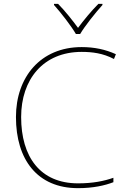

<svg xmlns="http://www.w3.org/2000/svg" viewBox="-20 -969 654 999"><path d="M375 -792H397C421 -833 476 -902 513 -943V-949H492C455 -912 414 -862 386 -824C358 -862 319 -912 282 -949H261V-943C298 -902 351 -833 375 -792ZM405 -699C460 -699 516 -692 573 -662L583 -687C528 -712 470 -724 405 -724C191 -724 63 -568 63 -360C63 -139 174 10 386 10C465 10 526 -4 570 -21V-44C522 -27 463 -15 386 -15C189 -15 90 -153 90 -360C90 -555 204 -699 405 -699Z"/></svg>

Font: Noto Sans Canadian Aboriginal Thin
Style: Regular
Weight: 100
Designer: Monotype Design Team, Typotheque's Kevin King
Foundry: Monotype Imaging Inc.
Version: Version 2.004